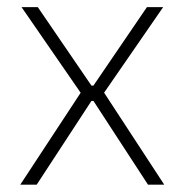

<svg xmlns="http://www.w3.org/2000/svg" viewBox="-20 -506 506 526"><path d="M35.5 0 205 -258V-246L39 -486.5H83.5L230.5 -271.5H236L382.5 -486.5H427L261 -246V-258.5L430 0H385.5L236 -229.5H230.5L80.5 0Z"/></svg>

Font: Anek Bangla ExtraLight
Style: Regular
Weight: 250
Designer: Sulekha Rajkumar (Bangla), Yesha Goshar (Latin)
Foundry: Ek Type
Version: Version 1.003